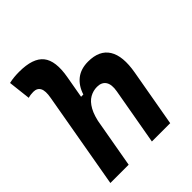

<svg xmlns="http://www.w3.org/2000/svg" viewBox="-205 -870 996 996"><g transform="rotate(-45 293.0 -371.5)"><path d="M331.5 0 386.7 -312.5Q394.5 -356.4 379.6 -379.2Q364.7 -401.9 330.6 -401.9Q302.2 -401.9 277.1 -387.7Q252 -373.5 233.2 -340.1Q214.4 -306.6 204.6 -249.5L228 -423.8H252.4Q268.1 -473.1 302.7 -500.2Q337.4 -527.3 390.6 -527.3Q473.1 -527.3 506.6 -473.6Q540 -419.9 521.5 -315.4L465.8 0ZM26.9 0 120.1 -530.8Q128.4 -575.7 117.4 -596.4Q106.4 -617.2 78.6 -617.2Q69.3 -617.2 59.6 -616Q49.8 -614.7 40 -611.8L25.9 -734.9Q44.4 -739.3 63 -741Q81.5 -742.7 100.1 -742.7Q201.2 -742.7 238.5 -695.8Q275.9 -648.9 257.3 -545.4L161.1 0Z"/></g></svg>

Font: Cascadia Code PL
Style: Italic
Weight: 400
Italic angle: -10°
Monospace: yes
Designer: Aaron Bell
Foundry: Saja Typeworks
Version: Version 2404.023